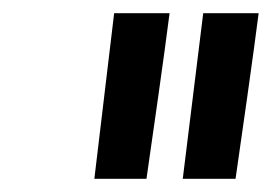

<svg xmlns="http://www.w3.org/2000/svg" viewBox="-20 -749 412 291"><path d="M220 -604 202 -478H123L153 -729H237Q231 -682 220 -604ZM355 -604 337 -478H257L288 -729H372Q366 -682 355 -604Z"/></svg>

Font: Josefin Sans
Style: Italic
Weight: 400
Italic angle: -7°
Designer: Santiago Orozco
Foundry: Typemade
Version: Version 2.000